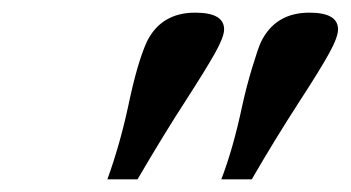

<svg xmlns="http://www.w3.org/2000/svg" viewBox="-20 -743 552 302"><path d="M148.9 -460.9Q168.5 -515.1 181.6 -575.7Q195.8 -644 210.9 -677.2Q233.4 -723.1 287.1 -723.1Q332.5 -723.1 332.5 -696.8Q332.5 -685.1 318.6 -660.2Q304.7 -635.3 272 -584.5Q238.3 -532.7 196.3 -460.9ZM328.1 -460.9Q346.7 -509.3 360.8 -575.7Q367.7 -607.4 377 -637.7Q386.2 -668 390.6 -677.2Q413.1 -723.1 466.8 -723.1Q511.7 -723.1 511.7 -696.8Q511.7 -684.6 498 -659.7Q484.4 -634.8 451.7 -584.5Q411.6 -522.5 376 -460.9Z"/></svg>

Font: Elstob 14pt Medium
Style: Italic
Weight: 500
Italic angle: -20°
Designer: Peter S. Baker
Version: Version 1.015